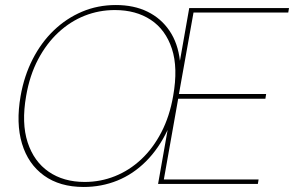

<svg xmlns="http://www.w3.org/2000/svg" viewBox="-20 -732 1170 764"><path d="M313 12Q218 12 155 -33.5Q92 -79 67.5 -160.5Q43 -242 62 -350Q76 -430 110 -496.5Q144 -563 194 -611Q244 -659 306.5 -685.5Q369 -712 441 -712Q513 -712 567 -685.5Q621 -659 654.5 -609.5Q688 -560 696 -490L733 -700H1130L1127 -682H750L692 -358H1039L1036 -339H689L632 -18H1009L1006 0H609L647 -215Q612 -141 561 -90Q510 -39 447 -13.5Q384 12 313 12ZM317 -8Q380 -8 437.5 -31Q495 -54 542 -98Q589 -142 622 -205.5Q655 -269 669 -350Q689 -462 664 -538Q639 -614 580 -653Q521 -692 437 -692Q374 -692 317 -669.5Q260 -647 212.5 -603Q165 -559 131.5 -495.5Q98 -432 84 -350Q65 -242 90 -165.5Q115 -89 174 -48.5Q233 -8 317 -8Z"/></svg>

Font: DM Sans 9pt Thin
Style: Italic
Weight: 250
Italic angle: -10°
Version: Version 4.004;gftools[0.9.30]